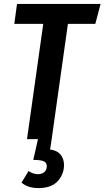

<svg xmlns="http://www.w3.org/2000/svg" viewBox="-20 -711 534 981"><path d="M494 -691 467 -589H327L244 0L236 53Q271 57 289 78.5Q307 100 307 132Q307 179 275 214.5Q243 250 176 250Q122 250 90 222L126 163Q150 179 174 179Q193 179 205.5 169Q218 159 219 140Q220 121 204.5 113.5Q189 106 150 106L174 0H118L201 -589H53L67 -691Z"/></svg>

Font: Fira Sans Extra Condensed Medium
Style: Italic
Weight: 500
Width: 3
Italic angle: -8°
Designer: Carrois Corporate & Edenspiekermann AG
Foundry: Carrois Corporate GbR & Edenspiekermann AG
Version: Version 4.203